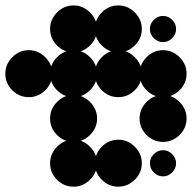

<svg xmlns="http://www.w3.org/2000/svg" viewBox="-24 -691 715 715"><path d="M583.3 -131.7Q602.5 -131.7 617.1 -117.1Q631.7 -102.5 631.7 -83.3Q631.7 -63.3 617.1 -48.8Q602.5 -34.2 583.3 -34.2Q563.3 -34.2 548.8 -48.8Q534.2 -63.3 534.2 -83.3Q534.2 -102.5 548.8 -117.1Q563.3 -131.7 583.3 -131.7ZM416.7 -170.8Q451.7 -170.8 477.9 -144.6Q504.2 -118.3 504.2 -83.3Q504.2 -47.5 477.9 -21.7Q451.7 4.2 416.7 4.2Q380.8 4.2 355 -21.7Q329.2 -47.5 329.2 -83.3Q329.2 -118.3 355 -144.6Q380.8 -170.8 416.7 -170.8ZM250 -170.8Q285 -170.8 311.2 -144.6Q337.5 -118.3 337.5 -83.3Q337.5 -47.5 311.2 -21.7Q285 4.2 250 4.2Q214.2 4.2 188.3 -21.7Q162.5 -47.5 162.5 -83.3Q162.5 -118.3 188.3 -144.6Q214.2 -170.8 250 -170.8ZM583.3 -337.5Q618.3 -337.5 644.6 -311.2Q670.8 -285 670.8 -250Q670.8 -214.2 644.6 -188.3Q618.3 -162.5 583.3 -162.5Q547.5 -162.5 521.7 -188.3Q495.8 -214.2 495.8 -250Q495.8 -285 521.7 -311.2Q547.5 -337.5 583.3 -337.5ZM250 -337.5Q285 -337.5 311.2 -311.2Q337.5 -285 337.5 -250Q337.5 -214.2 311.2 -188.3Q285 -162.5 250 -162.5Q214.2 -162.5 188.3 -188.3Q162.5 -214.2 162.5 -250Q162.5 -285 188.3 -311.2Q214.2 -337.5 250 -337.5ZM583.3 -504.2Q618.3 -504.2 644.6 -477.9Q670.8 -451.7 670.8 -416.7Q670.8 -380.8 644.6 -355Q618.3 -329.2 583.3 -329.2Q547.5 -329.2 521.7 -355Q495.8 -380.8 495.8 -416.7Q495.8 -451.7 521.7 -477.9Q547.5 -504.2 583.3 -504.2ZM416.7 -504.2Q451.7 -504.2 477.9 -477.9Q504.2 -451.7 504.2 -416.7Q504.2 -380.8 477.9 -355Q451.7 -329.2 416.7 -329.2Q380.8 -329.2 355 -355Q329.2 -380.8 329.2 -416.7Q329.2 -451.7 355 -477.9Q380.8 -504.2 416.7 -504.2ZM250 -504.2Q285 -504.2 311.2 -477.9Q337.5 -451.7 337.5 -416.7Q337.5 -380.8 311.2 -355Q285 -329.2 250 -329.2Q214.2 -329.2 188.3 -355Q162.5 -380.8 162.5 -416.7Q162.5 -451.7 188.3 -477.9Q214.2 -504.2 250 -504.2ZM83.3 -504.2Q118.3 -504.2 144.6 -477.9Q170.8 -451.7 170.8 -416.7Q170.8 -380.8 144.6 -355Q118.3 -329.2 83.3 -329.2Q47.5 -329.2 21.7 -355Q-4.2 -380.8 -4.2 -416.7Q-4.2 -451.7 21.7 -477.9Q47.5 -504.2 83.3 -504.2ZM583.3 -631.7Q602.5 -631.7 617.1 -617.1Q631.7 -602.5 631.7 -583.3Q631.7 -563.3 617.1 -548.8Q602.5 -534.2 583.3 -534.2Q563.3 -534.2 548.8 -548.8Q534.2 -563.3 534.2 -583.3Q534.2 -602.5 548.8 -617.1Q563.3 -631.7 583.3 -631.7ZM416.7 -670.8Q451.7 -670.8 477.9 -644.6Q504.2 -618.3 504.2 -583.3Q504.2 -547.5 477.9 -521.7Q451.7 -495.8 416.7 -495.8Q380.8 -495.8 355 -521.7Q329.2 -547.5 329.2 -583.3Q329.2 -618.3 355 -644.6Q380.8 -670.8 416.7 -670.8ZM250 -670.8Q285 -670.8 311.2 -644.6Q337.5 -618.3 337.5 -583.3Q337.5 -547.5 311.2 -521.7Q285 -495.8 250 -495.8Q214.2 -495.8 188.3 -521.7Q162.5 -547.5 162.5 -583.3Q162.5 -618.3 188.3 -644.6Q214.2 -670.8 250 -670.8Z"/></svg>

Font: 0xA000-Dots-Mono
Style: Dots-Mono
Weight: 400
Version: Version 0.1